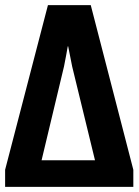

<svg xmlns="http://www.w3.org/2000/svg" viewBox="-21 -731 542 751"><path d="M-1 0H500.5V-66.9L334 -710.9H166.5L-1 -66.9ZM141.6 -104 229.5 -471.7Q233.9 -492.2 237.8 -514.9Q241.7 -537.6 244.1 -549.8H245.6Q248.5 -536.6 252.7 -514.2Q256.8 -491.7 261.2 -471.2L350.6 -104Z"/></svg>

Font: Roboto Flex Super Cond Bold
Style: Regular
Weight: 700
Width: 3
Designer: Berlow after Robertson
Foundry: Google
Version: Version 3.000